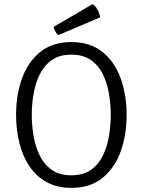

<svg xmlns="http://www.w3.org/2000/svg" viewBox="-20 -899 692 931"><path d="M134 -342Q134 -293 142.5 -241.5Q151 -190 172 -146.2Q193 -102.5 230.5 -75.8Q268 -49 326 -49Q384 -49 421.5 -75.8Q459 -102.5 479.8 -146.2Q500.5 -190 508.8 -241.5Q517 -293 517 -342Q517 -391 508.8 -442.2Q500.5 -493.5 479.8 -537Q459 -580.5 421.5 -607.2Q384 -634 326 -634Q268 -634 230.5 -607.2Q193 -580.5 172 -537Q151 -493.5 142.5 -442.2Q134 -391 134 -342ZM58 -342Q58 -439 87 -519.2Q116 -599.5 175.5 -647.2Q235 -695 326 -695Q417.5 -695 477 -647Q536.5 -599 565.2 -518.8Q594 -438.5 594 -342Q594 -244.5 565 -164.2Q536 -84 476.8 -36Q417.5 12 326 12Q257 12 206.5 -15.8Q156 -43.5 123 -92.5Q90 -141.5 74 -205.5Q58 -269.5 58 -342ZM429 -879Q442.5 -871 452.5 -852.8Q462.5 -834.5 466 -815L263 -729Q253.5 -736 247.5 -747.8Q241.5 -759.5 240 -769Z"/></svg>

Font: Signika Negative Light Light
Style: Regular
Weight: 300
Version: Version 2.001